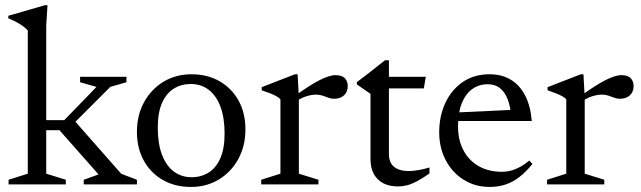

<svg xmlns="http://www.w3.org/2000/svg" viewBox="-20 -730 2538 760"><path d="M265 -234.5 272.5 -255 460 -42 522 -18.5V0H311.5V-18.5L370 -39.5L215.5 -214.5H149.5V-254.5H234.5L362 -386L297 -404.5V-426H480.5V-404.5L416.5 -386ZM163 -42.5 240.5 -18.5V0H14V-18.5L90 -42.5V-609Q83.5 -617 73 -625Q62.5 -633 47.5 -641.2Q32.5 -649.5 13 -657.5V-667.5L158 -709.5H168L163 -629.5Z M738.5 -28.5Q776 -28.5 805.5 -46.8Q835 -65 852 -103.2Q869 -141.5 869 -201Q869 -265 852.2 -308.8Q835.5 -352.5 805.5 -375Q775.5 -397.5 735 -397.5Q697.5 -397.5 668 -379.2Q638.5 -361 621.5 -322.8Q604.5 -284.5 604.5 -225Q604.5 -161.5 621.2 -117.5Q638 -73.5 668.2 -51Q698.5 -28.5 738.5 -28.5ZM735.5 10Q672.5 10 624.2 -17.8Q576 -45.5 549 -94.8Q522 -144 522 -208Q522 -274 550.2 -325.5Q578.5 -377 627.2 -406.5Q676 -436 738 -436Q801.5 -436 849.5 -408.2Q897.5 -380.5 924.5 -331.5Q951.5 -282.5 951.5 -218Q951.5 -152 923.2 -100.5Q895 -49 846.2 -19.5Q797.5 10 735.5 10Z M1308 -432.5Q1333.5 -432.5 1345 -420.5Q1356.5 -408.5 1356.5 -389Q1356.5 -366.5 1342 -352.8Q1327.5 -339 1302 -339Q1291 -339 1280 -343.2Q1269 -347.5 1256.8 -351.5Q1244.5 -355.5 1230 -355.5Q1218.5 -355.5 1204.5 -352.2Q1190.5 -349 1177 -343Q1163.5 -337 1153.5 -329L1142.5 -346.5Q1172 -368.5 1196.8 -384.5Q1221.5 -400.5 1242 -411.2Q1262.5 -422 1279 -427.2Q1295.5 -432.5 1308 -432.5ZM1163 -344.5V-42.5L1240.5 -18.5V0H1014V-18.5L1090 -42.5V-337Q1083.5 -344 1073.2 -349.5Q1063 -355 1048.8 -360.8Q1034.5 -366.5 1016 -372.5V-385L1147.5 -436H1158Z M1519.5 -120Q1519.5 -86.5 1539.8 -69.8Q1560 -53 1597.5 -53Q1615 -53 1635.5 -56.5Q1656 -60 1680 -67V-43.5Q1651 -23 1629.2 -11.8Q1607.5 -0.5 1590 3.8Q1572.5 8 1555.5 8Q1522.5 8 1498 -4.2Q1473.5 -16.5 1460 -40.8Q1446.5 -65 1446.5 -100.5V-358.5L1392.5 -396V-405Q1403.5 -413 1414.2 -421.2Q1425 -429.5 1436 -438Q1447 -446.5 1458 -455.2Q1469 -464 1480.5 -473Q1492 -482 1504 -491.5H1519.5V-411ZM1491 -380V-426H1665.5L1657.5 -380Z M1918 -436Q1966.5 -436 2002 -414.5Q2037.5 -393 2058.8 -351.8Q2080 -310.5 2085 -251H1779L1780 -284.5L2037 -296.5L2003 -275.5Q1999.5 -311.5 1988.8 -338.8Q1978 -366 1959 -381.2Q1940 -396.5 1910.5 -396.5Q1875.5 -396.5 1849 -377.2Q1822.5 -358 1807.8 -321Q1793 -284 1793 -230.5Q1793 -175 1814.8 -134.5Q1836.5 -94 1875.5 -72Q1914.5 -50 1966.5 -50Q1985.5 -50 2003.8 -55Q2022 -60 2040 -70Q2058 -80 2075 -94.5L2087.5 -81Q2062.5 -50 2036.5 -29.8Q2010.5 -9.5 1981.5 0.2Q1952.5 10 1919 10Q1861 10 1815.8 -18.2Q1770.5 -46.5 1744.5 -95.5Q1718.5 -144.5 1718.5 -207Q1718.5 -270 1742.5 -322Q1766.5 -374 1811.2 -405Q1856 -436 1918 -436Z M2439.5 -432.5Q2465 -432.5 2476.5 -420.5Q2488 -408.5 2488 -389Q2488 -366.5 2473.5 -352.8Q2459 -339 2433.5 -339Q2422.5 -339 2411.5 -343.2Q2400.5 -347.5 2388.2 -351.5Q2376 -355.5 2361.5 -355.5Q2350 -355.5 2336 -352.2Q2322 -349 2308.5 -343Q2295 -337 2285 -329L2274 -346.5Q2303.5 -368.5 2328.2 -384.5Q2353 -400.5 2373.5 -411.2Q2394 -422 2410.5 -427.2Q2427 -432.5 2439.5 -432.5ZM2294.5 -344.5V-42.5L2372 -18.5V0H2145.5V-18.5L2221.5 -42.5V-337Q2215 -344 2204.8 -349.5Q2194.5 -355 2180.2 -360.8Q2166 -366.5 2147.5 -372.5V-385L2279 -436H2289.5Z"/></svg>

Font: Newsreader Text
Style: Regular
Weight: 400
Designer: Hugues Gentile
Foundry: Production Type
Version: Version 1.001